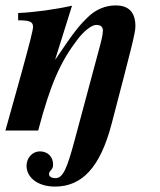

<svg xmlns="http://www.w3.org/2000/svg" viewBox="-26 -482 589 709"><path d="M249 38C222 138 207 176 179 176C167 176 155 171 155 161C155 147 170 147 170 126C170 96 150 77 121 77C94 77 72 101 72 130C72 174 114 207 177 207C277 207 344 136 386 -24C462 -315 474 -361 474 -385C474 -434 452 -462 401 -462C364 -462 328 -447 301 -421C264 -386 246 -362 179 -263H178L240 -461C178 -447 97 -436 41 -434V-407C83 -407 96 -402 96 -383C96 -371 84 -324 51 -204L-6 0H115C161 -174 198 -255 260 -336C280 -363 311 -390 329 -390C342 -390 354 -386 354 -369C354 -354 346 -323 344 -316Z"/></svg>

Font: XITS
Style: Bold Italic
Weight: 700
Italic angle: -16.33°
Designer: MicroPress Inc., with final additions and corrections provided by Coen Hoffman, Elsevier (retired)
Version: Version 1.302